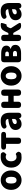

<svg xmlns="http://www.w3.org/2000/svg" viewBox="2408 -3031 637 5493"><g transform="rotate(-90 2726.5 -284.5)"><path d="M125 -65Q40 -149 40 -284.5Q40 -420 125 -505Q205 -583 319 -583Q433 -583 512 -505Q597 -420 597 -284.5Q597 -149 512 -65Q433 14 319 14Q205 14 125 -65ZM415 -285Q415 -358 392 -397Q367 -439 319 -439Q222 -439 222 -284.5Q222 -130 318.5 -130Q415 -130 415 -285Z M960 14Q837 14 759 -65Q677 -147 677 -284Q677 -421 767 -505Q851 -583 976 -583Q1071 -583 1083 -573Q1146 -519 1101 -465Q1056 -411 1039 -425Q1022 -439 987 -439Q928 -439 893.5 -397.5Q859 -356 859 -285.5Q859 -215 893 -172.5Q927 -130 980 -130Q1029 -130 1050.5 -147Q1072 -164 1114 -113Q1157 -61 1094 -6Q1071 14 960 14Z M1441 0Q1357 0 1357 -84V-425Q1357 -430 1352 -430H1276Q1192 -430 1192 -500Q1192 -569 1276 -569H1616Q1700 -569 1700 -500Q1700 -430 1616 -430H1540Q1535 -430 1535 -425V-84Q1535 0 1451 0Z M1923 14Q1846 14 1799 -37Q1754 -85 1754 -159Q1754 -250 1829 -300Q1904 -350 2064 -367Q2070 -368 2070 -374Q2064 -441 1984 -441Q1924 -441 1909 -433Q1836 -392 1803 -449Q1770 -506 1842 -549Q1898 -583 2018 -583Q2248 -583 2248 -323V-81Q2248 0 2177 7Q2106 15 2092 -52Q2091 -57 2088.5 -57Q2086 -57 2068 -40Q2007 14 1923 14ZM1984 -124Q2028 -124 2053 -151Q2070 -169 2070 -193V-255Q2070 -260 2065 -259Q1923 -241 1923 -173Q1923 -124 1984 -124Z M2469 0Q2385 0 2385 -84V-485Q2385 -569 2469 -569H2479Q2563 -569 2563 -485V-372Q2563 -367 2568 -367H2728Q2733 -367 2733 -372V-485Q2733 -569 2817 -569H2827Q2911 -569 2911 -485V-84Q2911 0 2827 0H2817Q2733 0 2733 -84V-207Q2733 -212 2728 -212H2568Q2563 -212 2563 -207V-84Q2563 0 2479 0Z M3108 -65Q3023 -149 3023 -284.5Q3023 -420 3108 -505Q3188 -583 3302 -583Q3416 -583 3495 -505Q3580 -420 3580 -284.5Q3580 -149 3495 -65Q3416 14 3302 14Q3188 14 3108 -65ZM3398 -285Q3398 -358 3375 -397Q3350 -439 3302 -439Q3205 -439 3205 -284.5Q3205 -130 3301.5 -130Q3398 -130 3398 -285Z M3776 0Q3692 0 3692 -84V-485Q3692 -569 3776 -569H3936Q4168 -569 4168 -418Q4168 -379 4146 -349Q4121 -314 4083 -304Q4072 -301 4072 -298.5Q4072 -296 4082 -294Q4190 -268 4190 -164Q4190 -81 4119 -38Q4056 0 3951 0ZM3865 -122Q3865 -117 3870 -117H3942Q4017 -117 4017 -176Q4017 -201 3998 -216.5Q3979 -232 3941 -232H3870Q3865 -232 3865 -227ZM3865 -354Q3865 -349 3870 -349H3927Q3998 -349 3998 -400.5Q3998 -452 3927 -452H3870Q3865 -452 3865 -447Z M4383 0Q4299 0 4299 -84V-485Q4299 -569 4383 -569H4393Q4477 -569 4477 -485V-368Q4477 -363 4482 -363H4512Q4528 -363 4535 -377L4577 -464Q4611 -534 4655 -560Q4693 -583 4761 -583Q4789 -583 4807.5 -575Q4826 -567 4801 -490Q4776 -411 4764 -414Q4759 -415 4747 -415Q4735 -415 4728 -410.5Q4721 -406 4712 -399.5Q4703 -393 4688 -360L4669 -315Q4661 -298 4671 -282L4798 -84Q4852 0 4755 0H4728Q4658 0 4623 -61L4539 -209Q4530 -224 4513 -224H4482Q4477 -224 4477 -219V-84Q4477 0 4393 0Z M5063 14Q4986 14 4939 -37Q4894 -85 4894 -159Q4894 -250 4969 -300Q5044 -350 5204 -367Q5210 -368 5210 -374Q5204 -441 5124 -441Q5064 -441 5049 -433Q4976 -392 4943 -449Q4910 -506 4982 -549Q5038 -583 5158 -583Q5388 -583 5388 -323V-81Q5388 0 5317 7Q5246 15 5232 -52Q5231 -57 5228.5 -57Q5226 -57 5208 -40Q5147 14 5063 14ZM5124 -124Q5168 -124 5193 -151Q5210 -169 5210 -193V-255Q5210 -260 5205 -259Q5063 -241 5063 -173Q5063 -124 5124 -124Z"/></g></svg>

Font: Resource Han Rounded JP Heavy
Style: Regular
Weight: 900
Designer: Cyano Hao (round all glyphs); Ryoko NISHIZUKA 西塚涼子 (kana, bopomofo & ideographs); Paul D. Hunt (Latin, Greek & Cyrillic)
Foundry: Cyano Hao
Version: 0.990